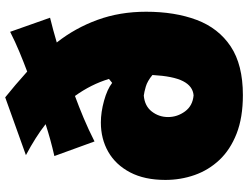

<svg xmlns="http://www.w3.org/2000/svg" viewBox="-128 -808 954 738"><g transform="rotate(-90 349.0 -439.0)"><path d="M174.3 -552.7 118.2 -707Q150.9 -714.4 181.6 -722.9Q212.4 -731.4 240.7 -740.7Q192.4 -778.8 121.6 -816.4L343.8 -896Q389.6 -859.4 442.9 -811.5Q479.5 -825.2 518.3 -841.3Q557.1 -857.4 595.7 -877L649.9 -723.6Q602.1 -711.9 554.7 -697.8Q610.4 -627 641.6 -541.3Q672.9 -455.6 672.9 -354.5Q672.9 -243.7 641.4 -159.9Q609.9 -76.2 539.6 -29.3Q469.2 17.6 352.5 17.6Q266.1 17.6 204.3 -6.6Q142.6 -30.8 103.3 -72.5Q64 -114.3 45.2 -168Q26.4 -221.7 26.4 -280.3Q26.4 -360.4 55.4 -415.8Q84.5 -471.2 134.3 -499.8Q184.1 -528.3 247.1 -528.3Q286.6 -528.3 330.8 -516.1Q375 -503.9 399.4 -484.9L414.6 -497.1Q394 -565.4 349.1 -627.9Q308.1 -612.8 264.4 -594.5Q220.7 -576.2 174.3 -552.7ZM429.7 -330.1Q406.2 -349.6 384.8 -355.7Q363.3 -361.8 350.6 -363.3Q310.5 -359.9 289.3 -332.5Q268.1 -305.2 268.1 -270Q268.1 -234.4 289.8 -204.8Q311.5 -175.3 351.6 -171.9Q386.7 -174.8 406 -212.4Q425.3 -250 429.7 -330.1Z"/></g></svg>

Font: Pinar-DS1-FD Black
Style: Regular
Weight: 900
Designer: Amin Abedi
Version: Version 2.000